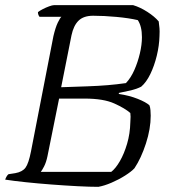

<svg xmlns="http://www.w3.org/2000/svg" viewBox="-27 -724 657 744"><path d="M354 0Q321 0 273 -2.5Q225 -5 172.5 -9Q120 -13 72.5 -18Q25 -23 -7 -28Q-1 -44 6 -49L32 -53Q60 -58 72 -74.5Q84 -91 93 -137L180 -584Q188 -618 197 -636.5Q206 -655 211 -659H126Q120 -667 120 -677Q126 -682 138.5 -688.5Q151 -695 163.5 -699.5Q176 -704 182 -704H489Q516 -696 544 -678Q572 -660 588 -641Q590 -625 591 -614.5Q592 -604 591 -584Q590 -547 580.5 -508Q571 -469 555.5 -437Q540 -405 520 -388Q502 -379 481 -374Q460 -369 434 -364L433 -360Q474 -354 506.5 -341Q539 -328 552 -316Q555 -309 556 -297.5Q557 -286 557 -276Q557 -225 538.5 -168Q520 -111 494 -72Q482 -59 457.5 -43.5Q433 -28 405 -16Q377 -4 354 0ZM210 -386Q269 -388 312 -389.5Q355 -391 390.5 -394Q426 -397 461 -402Q480 -422 493.5 -452.5Q507 -483 515 -517Q523 -551 523 -580Q523 -622 507 -646Q473 -654 424 -658.5Q375 -663 334 -663Q297 -663 277.5 -644Q258 -625 250 -587ZM131 -58H404Q421 -71 437.5 -99.5Q454 -128 465.5 -167Q477 -206 478 -250Q479 -267 479 -271.5Q479 -276 478 -286Q458 -304 416 -323Q374 -342 301 -342H202L157 -119Q152 -95 144 -79.5Q136 -64 131 -58Z"/></svg>

Font: Texturina Thin
Style: Italic
Weight: 100
Italic angle: -11°
Designer: Guillermo Torres Carreño
Foundry: Omnibus-Type
Version: Version 1.002; ttfautohint (v1.8.3)